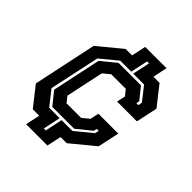

<svg xmlns="http://www.w3.org/2000/svg" viewBox="-190 -834 968 968"><g transform="rotate(45 294.5 -350.0)"><path d="M145.5 0 162 -77H116L35 -180L107 -520L232 -623H278L294.5 -700H446.5L430 -623H474L555 -520L530.5 -405H389L399 -451L375 -481.5H271L234 -451L191 -249L215 -218.5H319L356 -249L366 -295H507.5L483 -180L358 -77H314L297.5 0ZM224 -48H238L257.5 -141H335L423.5 -214L428 -235H414L410.5 -218L333 -155H177L122.5 -223L178 -484L256.5 -548H416.5L467 -485L463.5 -468H477.5L482 -489L424.5 -562H347L367 -655H353L333 -562H254.5L165 -488L107.5 -219L169 -141H243.5Z"/></g></svg>

Font: Tourney
Style: Bold Italic
Weight: 700
Italic angle: -12°
Version: Version 1.015